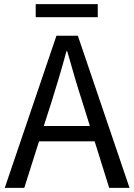

<svg xmlns="http://www.w3.org/2000/svg" viewBox="-20 -905 647 925"><path d="M451 -885H152V-822H451ZM191 -298 227 -410C253 -493 277 -572 300 -658H304C328 -573 351 -493 378 -410L413 -298ZM506 0H604L355 -733H252L3 0H97L168 -224H436Z"/></svg>

Font: Noto Sans CJK JP Regular
Style: Regular
Weight: 400
Designer: Ryoko NISHIZUKA (kana & ideographs); Paul D. Hunt (Latin, Greek & Cyrillic); Wenlong ZHANG (bopomofo); Sandoll Communica
Foundry: Adobe Systems Incorporated
Version: Version 1.001;PS 1.001;hotconv 1.0.78;makeotf.lib2.5.61930